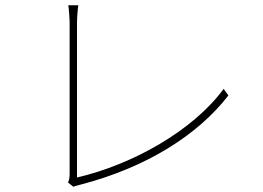

<svg xmlns="http://www.w3.org/2000/svg" viewBox="-20 -715 996 728"><path d="M258 -7C266 -10 274 -12 282 -14C533 -79 728 -201 846 -353L828 -378C712 -220 483 -91 272 -42V-630C272 -648 275 -684 277 -695H239C241 -684 244 -644 244 -629V-54C244 -39 241 -30 238 -23Z"/></svg>

Font: Kinto Sans Thin
Style: Regular
Weight: 100
Designer: Authors: Ryoko NISHIZUKA  (kana & ideographs); Paul D. Hunt (Latin, Greek & Cyrillic); Wenlong ZHANG  (bopomofo); Sandol
Foundry: Adobe Systems Incorporated, ookami Inc.
Version: Version 0.001